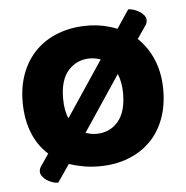

<svg xmlns="http://www.w3.org/2000/svg" viewBox="-47 -588 674 695"><g transform="rotate(-5 290.0 -240.5)"><path d="M545 -241Q545 -182 527 -134.5Q509 -87 475.5 -54Q442 -21 395 -3Q348 15 290 15Q260 15 232.5 10Q205 5 181 -3L137 61Q126 61 115 57Q104 53 95 47Q86 41 80 32.5Q74 24 74 15Q74 5 82 -6L110 -47Q73 -80 53.5 -129Q34 -178 34 -241Q34 -299 52.5 -346.5Q71 -394 104.5 -427Q138 -460 185.5 -478Q233 -496 290 -496Q320 -496 347.5 -490.5Q375 -485 399 -475L444 -542Q453 -542 464 -538.5Q475 -535 484.5 -529Q494 -523 500.5 -515Q507 -507 507 -497Q507 -487 500 -477L469 -432Q505 -398 525 -349.5Q545 -301 545 -241ZM399 -241Q399 -281 386 -312L251 -110Q260 -107 269.5 -105Q279 -103 290 -103Q338 -103 368.5 -137.5Q399 -172 399 -241ZM290 -377Q243 -377 212 -343Q181 -309 181 -241Q181 -197 194 -168L329 -370Q320 -373 310.5 -375Q301 -377 290 -377Z"/></g></svg>

Font: Baloo Thambi 2
Style: Bold
Weight: 700
Designer: Aadarsh Rajan and Ek Type
Foundry: Ek Type
Version: Version 1.640;hotconv 1.0.111;makeotfexe 2.5.65597; ttfautoh